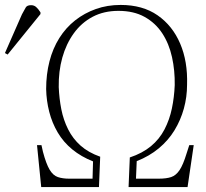

<svg xmlns="http://www.w3.org/2000/svg" viewBox="-125 -758 836 778"><path d="M42 0 25 -170H43L49 -143Q62 -94 76 -70.5Q90 -47 109.5 -40.5Q129 -34 155 -34H250L252 -104Q204 -123 168 -152.5Q132 -182 109 -221Q86 -260 74.5 -305Q63 -350 62 -397Q62 -457 75.5 -509.5Q89 -562 115.5 -604Q142 -646 179.5 -675.5Q217 -705 263.5 -721.5Q310 -738 364 -738Q453 -738 513.5 -696Q574 -654 605 -581.5Q636 -509 633 -415Q633 -365 620 -318Q607 -271 582 -230Q557 -189 518.5 -157Q480 -125 429 -105L426 -34H518Q549 -34 568.5 -40.5Q588 -47 602.5 -68.5Q617 -90 631 -136L642 -170H660L635 0H396L401 -120Q452 -137 486.5 -165.5Q521 -194 541.5 -233.5Q562 -273 571.5 -318.5Q581 -364 583 -413Q584 -472 572 -526.5Q560 -581 532.5 -623Q505 -665 461 -689.5Q417 -714 355 -714Q296 -714 250.5 -690Q205 -666 174 -623Q143 -580 127.5 -524.5Q112 -469 113 -405Q115 -358 123.5 -315Q132 -272 151 -234Q170 -196 201.5 -168Q233 -140 281 -123L276 0ZM-94 -537 -105 -543 -36 -700Q-26 -719 -20.5 -728Q-15 -737 1 -737Q13 -737 21.5 -729.5Q30 -722 39 -708V-701Z"/></svg>

Font: Literata 60pt ExtraLight
Style: Italic
Weight: 250
Italic angle: -2°
Designer: Latin by Veronika Burian and Jose Scaglione. Greek by Irene Vlachou. Cyrillic by Vera Evstafieva
Foundry: TypeTogether
Version: Version 3.103;gftools[0.9.29]